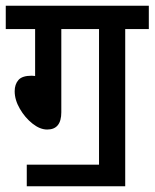

<svg xmlns="http://www.w3.org/2000/svg" viewBox="-20 -642 537 667"><path d="M73 -70H324V-541H193V-252Q193 -192 144 -192Q119 -192 93 -212.5Q67 -233 49 -264Q31 -295 31 -325Q31 -349 44 -364Q57 -379 90 -379L102 -378V-541H0V-622H497V-541H415V5H73Z"/></svg>

Font: Noto Sans Condensed Medium
Style: Regular
Weight: 500
Width: 3
Designer: Monotype Design Team
Foundry: Monotype Imaging Inc.
Version: Version 2.013; ttfautohint (v1.8.4.7-5d5b)